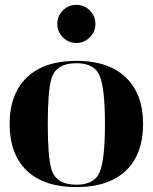

<svg xmlns="http://www.w3.org/2000/svg" viewBox="-20 -762 626 787"><path d="M237.8 -608.9Q214.8 -631.8 214.8 -664.1Q214.8 -696.3 237.8 -719.2Q260.7 -742.2 293 -742.2Q325.2 -742.2 348.1 -719.2Q371.1 -696.3 371.1 -664.1Q371.1 -631.8 348.1 -608.9Q325.2 -585.9 293 -585.9Q260.7 -585.9 237.8 -608.9ZM293 -4.9Q367.2 -4.9 388.7 -56.6Q410.2 -109.4 410.2 -253.9Q410.2 -398.4 388.7 -451.2Q367.2 -502.9 293 -502.9Q209 -502.9 190.4 -438.5Q175.8 -386.7 175.8 -253.9Q175.8 -121.1 190.4 -69.3Q209 -4.9 293 -4.9ZM293 4.9Q161.1 4.9 89.8 -62.5Q19.5 -129.9 19.5 -253.9Q19.5 -377 90.8 -445.3Q162.1 -512.7 293 -512.7Q423.8 -512.7 495.1 -445.3Q566.4 -377 566.4 -253.9Q566.4 -129.9 496.1 -62.5Q424.8 4.9 293 4.9Z"/></svg>

Font: spinwerad
Style: Bold
Weight: 700
Width: 7
Version: Version 0.3